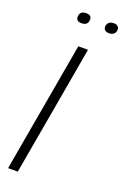

<svg xmlns="http://www.w3.org/2000/svg" viewBox="-168 -937 639 987"><g transform="rotate(20 151.5 -443.0)"><path d="M70 0H17L142 -712H195ZM116 -829Q87 -829 87 -853Q87 -886 123 -886Q152 -886 152 -862Q152 -829 116 -829ZM266 -829Q253 -829 245 -835.5Q237 -842 237 -853Q237 -868 246.5 -877Q256 -886 274 -886Q287 -886 295 -879.5Q303 -873 303 -862Q303 -847 293.5 -838Q284 -829 266 -829Z"/></g></svg>

Font: Creato Display Light
Style: Italic
Weight: 300
Italic angle: -10°
Version: Version 1.000